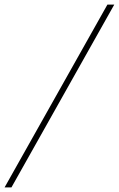

<svg xmlns="http://www.w3.org/2000/svg" viewBox="-61 -750 520 840"><path d="M439 -730 -11 70H-41L409 -730Z"/></svg>

Font: Elaine Sans ExtraLight
Style: Italic
Weight: 275
Italic angle: -13°
Designer: Wei Huang
Foundry: Wei Huang
Version: Version 2.001;December 24, 2019;FontCreator 12.0.0.2547 64-b